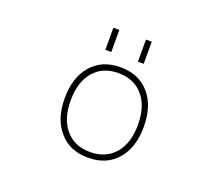

<svg xmlns="http://www.w3.org/2000/svg" viewBox="-123 -906 1245 1092"><g transform="rotate(20 500.0 -360.0)"><path d="M355.5 -85.9Q409.2 -22.5 503.9 -22.5Q598.6 -22.5 653.3 -85.9Q708 -149.4 708 -261.2Q708 -373 653.3 -436.5Q598.6 -500 503.9 -500Q409.2 -500 355 -436.5Q300.8 -373 300.8 -261.2Q300.8 -149.4 355.5 -85.9ZM329.1 -62.5Q264.6 -135.7 264.6 -261.7Q264.6 -387.7 328.6 -461.4Q392.6 -535.2 503.9 -535.2Q615.2 -535.2 679.2 -461.4Q743.2 -387.7 743.2 -261.7Q743.2 -135.7 679.2 -62Q615.2 11.7 503.9 11.7Q392.6 11.7 329.1 -62.5ZM387.7 -598.6V-732.4H423.8V-598.6ZM585 -598.6V-732.4H620.1V-598.6Z"/></g></svg>

Font: GenEi Gothic M ExtraLight
Style: Regular
Weight: 200
Designer: o_tamon (Modified); [Source Han Sans]
Ryoko NISHIZUKA  (kana & ideographs); Paul D. Hunt (Latin, Greek & Cyrillic); Wenl
Version: Version 1.1a;Original Version 1.004